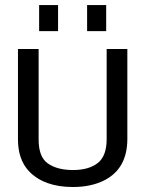

<svg xmlns="http://www.w3.org/2000/svg" viewBox="-20 -730 577 762"><path d="M51.3 0ZM325.7 -606.4V-710H401.4V-606.4ZM135.3 -606.4V-710H210.4V-606.4ZM269.5 12.2Q154.8 12.2 94.7 -50.8Q50.8 -97.7 51.3 -178.7V-535.6H133.3V-177.7Q132.8 -107.4 169.9 -81.3Q207 -55.2 269.8 -55.2Q332.5 -55.2 367.9 -83Q403.3 -110.8 403.3 -177.7V-535.6H485.4V-178.7Q485.4 -61 394.5 -14.6Q341.8 12.2 269.5 12.2Z"/></svg>

Font: Oxygen
Style: Normal
Weight: 400
Designer: Vernon Adams
Foundry: Vernon Adams
Version: Version Release 0.2.2 webfont; ttfautohint (v0.8.52-bc40) -l